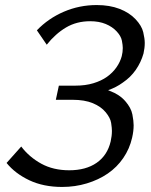

<svg xmlns="http://www.w3.org/2000/svg" viewBox="-20 -730 599 760"><path d="M226 10Q152 10 96 -16.5Q40 -43 6 -85L64 -150Q96 -108 143.5 -82Q191 -56 254 -56Q320 -56 362.5 -85.5Q405 -115 418 -170Q423 -192 423 -212Q423 -223 420 -243Q417 -263 398.5 -285.5Q380 -308 347.5 -321.5Q315 -335 267 -335H201L213 -391H279Q318 -391 349.5 -400.5Q381 -410 403.5 -426Q426 -442 441 -463.5Q456 -485 462 -508Q466 -524 466 -540Q466 -551 462.5 -569Q459 -587 442 -605.5Q425 -624 398.5 -635Q372 -646 337 -646Q283 -646 241 -621Q199 -596 165 -553L126 -610Q171 -657 232.5 -683.5Q294 -710 363 -710Q414 -710 453 -695Q492 -680 516.5 -654Q541 -628 547 -602.5Q553 -577 553 -560Q553 -540 548 -518Q538 -483 517.5 -453.5Q497 -424 466 -403Q440 -384 408 -373Q411 -372 415 -370Q453 -356 476 -329.5Q499 -303 504 -277Q509 -251 509 -234Q509 -211 503 -185Q493 -141 468 -104.5Q443 -68 406.5 -43Q370 -18 323.5 -4Q277 10 226 10Z"/></svg>

Font: Isabella Sans
Style: Italic
Weight: 400
Italic angle: -12°
Designer: Christian Thalmann (Catharsis Fonts), Cristiano Sobral
Foundry: The Isabella Sans Project Authors
Version: Version 2.026; ttfautohint (v1.8.4.7-5d5b-dirty)